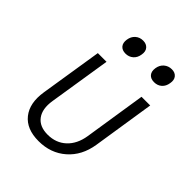

<svg xmlns="http://www.w3.org/2000/svg" viewBox="-216 -896 1032 1032"><g transform="rotate(45 300.0 -380.0)"><path d="M253 10Q161 10 117 -45.5Q73 -101 88 -196L144 -550H210L154 -196Q143 -127 172 -88Q201 -49 263 -49Q326 -49 368 -88Q410 -127 421 -196L476 -550H542L487 -196Q472 -101 408.5 -45.5Q345 10 253 10ZM468 -653Q442 -653 429 -668.5Q416 -684 420 -711Q424 -738 442.5 -754Q461 -770 487 -770Q512 -770 525 -754Q538 -738 533 -711Q529 -684 511.5 -668.5Q494 -653 468 -653ZM251 -653Q225 -653 212 -668.5Q199 -684 203 -711Q207 -738 225 -754Q243 -770 269 -770Q294 -770 307.5 -754Q321 -738 316 -711Q312 -684 294 -668.5Q276 -653 251 -653Z"/></g></svg>

Font: NKDuy Mono ExtraLight
Style: Italic
Weight: 200
Italic angle: -9°
Monospace: yes
Designer: NKDuy
Foundry: NKDuy
Version: Version 2.251; ttfautohint (v1.8.4.7-5d5b)